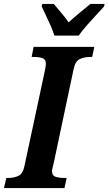

<svg xmlns="http://www.w3.org/2000/svg" viewBox="-41 -951 549 971"><path d="M-21 0 -9 -51H2Q29 -51 52 -61.5Q75 -72 83 -113L186 -594Q189 -608 190 -616.5Q191 -625 191 -629Q191 -651 174 -657Q157 -663 130 -663H119L129 -714H436L425 -663H414Q385 -663 362 -652Q339 -641 331 -600L231 -128Q228 -114 225 -103Q222 -92 222 -85Q222 -63 240 -57Q258 -51 285 -51H296L285 0ZM234 -771Q228 -792 216 -819Q204 -846 191.5 -872.5Q179 -899 170 -918L173 -931H231Q245 -914 268 -887Q291 -860 306 -838Q330 -860 362.5 -887Q395 -914 416 -931H488L485 -918Q468 -899 444.5 -874Q421 -849 397.5 -822Q374 -795 357 -771Z"/></svg>

Font: Noto Serif Condensed
Style: Bold Italic
Weight: 700
Width: 3
Italic angle: -12°
Designer: Monotype Design Team
Foundry: Monotype Imaging Inc.
Version: Version 2.014